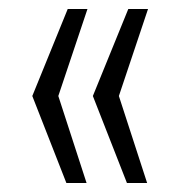

<svg xmlns="http://www.w3.org/2000/svg" viewBox="-20 -482 402 428"><path d="M128 -74H173L110 -268L175 -462H131L52 -268ZM263 -74H308L245 -268L310 -462H266L187 -268Z"/></svg>

Font: Secuela Light
Style: Regular
Weight: 300
Designer: Fernando Haro
Foundry: deFharo
Version: Version 1.708